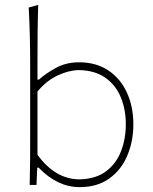

<svg xmlns="http://www.w3.org/2000/svg" viewBox="-20 -760 630 789"><path d="M307 9Q216 9 139 -71H133L130 0H102Q103.5 -56.5 103.8 -108.5Q104 -160.5 104 -221V-494Q104 -621 98 -729L137 -740Q135 -678.5 134.5 -618.2Q134 -558 134 -494V-433H140Q168.5 -458.5 210.2 -481.2Q252 -504 305 -504Q374.5 -504 424.5 -471Q474.5 -438 501.2 -380.2Q528 -322.5 528 -249Q528 -179.5 503.2 -120.8Q478.5 -62 429.2 -26.5Q380 9 307 9ZM307 -23Q374 -24.5 416 -56.2Q458 -88 477.5 -139Q497 -190 497 -249Q497 -310.5 476.2 -360.5Q455.5 -410.5 413 -440.5Q370.5 -470.5 305 -472Q263 -471.5 217 -450Q171 -428.5 134 -384V-124Q207.5 -23 307 -23Z"/></svg>

Font: Commissioner Flair Thin
Style: Regular
Weight: 100
Designer: Kostas Bartsokas
Foundry: Kostas Bartsokas
Version: Version 1.000; ttfautohint (v1.8.3)